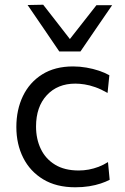

<svg xmlns="http://www.w3.org/2000/svg" viewBox="-20 -792 534 822"><path d="M302.1 9.8Q221.3 9.8 165 -24.2Q108.8 -58.1 79.4 -116.5Q50 -174.9 50 -248.3Q50 -322.1 78.2 -380.8Q106.5 -439.5 160.7 -473.5Q215 -507.6 292.8 -507.6Q321.9 -507.6 350.2 -502.6Q378.5 -497.7 403.6 -489.3Q428.6 -480.9 448.2 -469.9L440.5 -394.1Q412.5 -410.2 387.9 -418.8Q363.2 -427.5 341.9 -430.7Q320.6 -434 302.6 -434Q226.3 -434 180.3 -384.3Q134.3 -334.7 134.3 -250.2Q134.3 -196.8 154.8 -154.2Q175.2 -111.6 215.8 -86.9Q256.4 -62.1 317.1 -62.1Q338.6 -62.1 359.9 -66Q381.2 -70 402 -77.8Q422.8 -85.7 442.3 -98.1L449.5 -22.3Q433.2 -13.7 411.2 -6.4Q389.1 1 361.7 5.4Q334.3 9.8 302.1 9.8ZM233.9 -571.6Q200 -621.6 166.1 -671.2Q132.2 -720.9 98.2 -770.5L164.9 -771.8Q196.7 -731.4 227.6 -691.3Q258.6 -651.3 290.3 -610.5H267.9Q299.8 -651.2 330.7 -690.5Q361.6 -729.9 392.9 -769.8H460.1Q426.5 -720.9 392.4 -671.2Q358.4 -621.6 324.4 -571.6Z"/></svg>

Font: Commissioner Thin
Style: Regular
Weight: 100
Designer: Kostas Bartsokas
Foundry: Kostas Bartsokas
Version: Version 1.001;gftools[0.9.23]